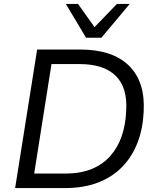

<svg xmlns="http://www.w3.org/2000/svg" viewBox="-20 -957 801 977"><path d="M57 0 169 -705H387Q553 -705 636.5 -622.5Q720 -540 711 -387Q707 -302 680 -231.5Q653 -161 603 -109Q553 -57 480 -28.5Q407 0 310 0ZM154 -74H314Q391 -74 447.5 -97.5Q504 -121 541.5 -163.5Q579 -206 599 -263.5Q619 -321 622 -391Q630 -510 569.5 -570.5Q509 -631 384 -631H242ZM418 -765 315 -937H377L461 -819L575 -937H640L496 -765Z"/></svg>

Font: Nunito Sans 10pt
Style: Italic
Weight: 400
Italic angle: -9°
Designer: Vernon Adams
Foundry: Vernon Adams
Version: Version 3.101;gftools[0.9.27]